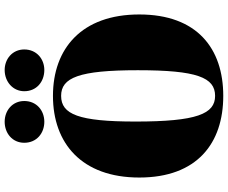

<svg xmlns="http://www.w3.org/2000/svg" viewBox="-97 -865 977 823"><g transform="rotate(-90 391.5 -453.5)"><path d="M392 15C595 15 741 -97 741 -345C741 -592 595 -715 392 -715C189 -715 42 -592 42 -345C42 -97 189 15 392 15ZM392 -20C315 -20 282 -98 282 -361C282 -605 313 -680 392 -680C470 -680 502 -604 502 -351C502 -98 471 -20 392 -20ZM281 -752C329 -752 370 -785 370 -838C370 -889 329 -922 281 -922C232 -922 191 -889 191 -838C191 -785 232 -752 281 -752ZM503 -752C550 -752 591 -785 591 -838C591 -889 550 -922 503 -922C453 -922 412 -887 412 -838C412 -785 453 -752 503 -752Z"/></g></svg>

Font: Sprat Black
Style: Regular
Weight: 900
Designer: Ethan Nakache
Foundry: Collletttivo
Version: Version 2.000;Glyphs 3.2 (3217)